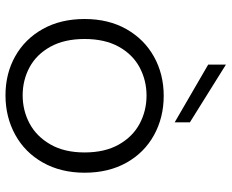

<svg xmlns="http://www.w3.org/2000/svg" viewBox="-90 -724 823 682"><g transform="rotate(90 321.0 -383.5)"><path d="M48 -273Q48 -358 84 -421.5Q120 -485 182 -519.5Q244 -554 321 -554Q398 -554 460.5 -519.5Q523 -485 558.5 -421.5Q594 -358 594 -273Q594 -189 558 -125Q522 -61 459 -26.5Q396 8 319 8Q242 8 180.5 -26.5Q119 -61 83.5 -124.5Q48 -188 48 -273ZM522 -273Q522 -345 494 -394.5Q466 -444 420 -468.5Q374 -493 320 -493Q266 -493 220 -468.5Q174 -444 146.5 -394.5Q119 -345 119 -273Q119 -201 146.5 -151.5Q174 -102 219.5 -77.5Q265 -53 319 -53Q373 -53 419 -77.5Q465 -102 493.5 -151.5Q522 -201 522 -273ZM415 -647V-593L210 -712V-775Z"/></g></svg>

Font: Poppins-tnum Light
Style: Regular
Weight: 300
Designer: Ninad Kale (Devanagari), Jonny Pinhorn (Latin)
Foundry: Indian Type Foundry
Version: Version 4.004